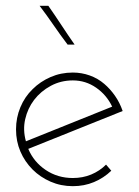

<svg xmlns="http://www.w3.org/2000/svg" viewBox="-20 -632 478 659"><path d="M230 -356Q274 -356 310 -331Q346 -306 365 -266Q291 -236 217 -206.5Q143 -177 69 -147Q58 -186 66.5 -223Q75 -260 97 -289Q120 -319 154.5 -337.5Q189 -356 230 -356ZM362 -46 344 -67Q322 -45 293 -33Q264 -21 230 -21Q178 -21 137 -48.5Q96 -76 77 -121Q159 -154 239 -186Q319 -218 401 -251Q391 -280 374.5 -303.5Q358 -327 338 -344Q316 -363 288 -373Q260 -383 230 -383Q189 -383 153.5 -367.5Q118 -352 92 -326Q65 -300 50 -264Q35 -228 35 -188Q35 -147 50 -112Q65 -77 92 -50Q118 -24 153.5 -8.5Q189 7 230 7Q269 7 302.5 -7Q336 -21 362 -46ZM236 -479Q213 -512 191 -545.5Q169 -579 146 -612H116Q141 -579 164 -545.5Q187 -512 212 -479Z"/></svg>

Font: Josefin Slab Thin Light
Style: Regular
Weight: 300
Version: Version 2.000